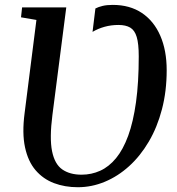

<svg xmlns="http://www.w3.org/2000/svg" viewBox="-20 -774 741 804"><path d="M306 10Q251.5 10 206 -7.2Q160.5 -24.5 129 -61.2Q97.5 -98 84.8 -157Q72 -216 83 -300L132.5 -690.5L68 -701.5L72.5 -743H257.5L199.5 -292.5Q187 -195.5 198 -141Q209 -86.5 240.8 -64.5Q272.5 -42.5 321.5 -42.5Q363 -42.5 399.5 -59Q436 -75.5 465.8 -111.5Q495.5 -147.5 516.8 -205.5Q538 -263.5 549.5 -346Q561 -428.5 561 -538Q561 -591 552.5 -619.2Q544 -647.5 525.2 -658.5Q506.5 -669.5 476 -669.5Q445.5 -669.5 417.8 -661.8Q390 -654 367.5 -640.5L379.5 -738.5Q392 -745 409.5 -749.2Q427 -753.5 452 -753.5Q523.5 -753.5 574 -719.8Q624.5 -686 651.2 -624.5Q678 -563 678 -480Q678 -392 658.2 -316.5Q638.5 -241 603 -180.8Q567.5 -120.5 520.5 -78Q473.5 -35.5 418.8 -12.8Q364 10 306 10Z"/></svg>

Font: Merriweather 36pt Medium
Style: Italic
Weight: 500
Italic angle: -7.8°
Version: Version 2.101